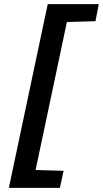

<svg xmlns="http://www.w3.org/2000/svg" viewBox="-20 -763 500 933"><path d="M23 150 212 -743H460L444 -660L305 -656L153 63L289 67L271 150Z"/></svg>

Font: Saira Expanded SemiBold
Style: Italic
Weight: 600
Width: 7
Italic angle: -12°
Designer: Hector Gatti with collaboration of the Omnibus-Type team
Foundry: Omnibus-Type
Version: Version 1.101